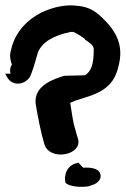

<svg xmlns="http://www.w3.org/2000/svg" viewBox="-25 -717 476 727"><path d="M-5 -438 0 -428C23 -382 82 -399 93 -437C105 -468 109 -487 119 -520C136 -558 176 -582 242 -596H253C266 -590 283 -580 297 -569V-567C317 -553 330 -546 330 -529C330 -471 319 -446 297 -432C272 -431 245 -431 218 -430C183 -419 102 -395 110 -324C118 -275 130 -215 143 -171C163 -105 290 -129 270 -193C266 -206 264 -211 259 -231C250 -259 247 -293 241 -327C241 -327 245 -329 246 -330C280 -346 346 -354 386 -394C411 -418 420 -448 426 -476C447 -568 391 -623 352 -659C339 -670 316 -691 268 -695C203 -703 152 -678 132 -670C78 -641 41 -604 21 -545V-544C16 -521 7 -509 20 -473C17 -468 10 -456 15 -438ZM223 -25C232 -14 268 -6 308 -11L323 -16C352 -24 363 -47 352 -65L351 -66C344 -78 321 -84 290 -82L272 -101L264 -99C224 -88 217 -49 223 -25Z"/></svg>

Font: Stray Cat
Style: ExBlkExt
Weight: 1000
Version: Version 1.0